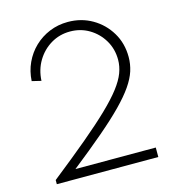

<svg xmlns="http://www.w3.org/2000/svg" viewBox="-121 -944 968 1048"><g transform="rotate(-15 363.0 -420.0)"><path d="M70.5 0V-23.5Q190 -118 275.5 -189.8Q361 -261.5 418 -316.5Q475 -371.5 508.2 -415Q541.5 -458.5 555.5 -495.8Q569.5 -533 569.5 -570Q569.5 -630.5 540.5 -679.5Q511.5 -728.5 463 -757.5Q414.5 -786.5 355 -786.5Q296 -786.5 247.2 -757.5Q198.5 -728.5 168.5 -678.8Q138.5 -629 135.5 -566.5L83.5 -579Q86.5 -634 108.5 -681.5Q130.5 -729 167.5 -764.5Q204.5 -800 253 -820Q301.5 -840 357 -840Q432.5 -840 494 -804.5Q555.5 -769 592.2 -708Q629 -647 629 -569.5Q629 -529.5 616.8 -491Q604.5 -452.5 575 -409.8Q545.5 -367 495.5 -316Q445.5 -265 370.2 -200.8Q295 -136.5 190 -53.5H644V0Z"/></g></svg>

Font: Spartan Thin Light
Style: Regular
Weight: 300
Version: Version 1.004